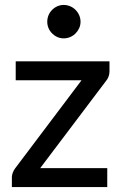

<svg xmlns="http://www.w3.org/2000/svg" viewBox="-20 -756 494 776"><path d="M422.5 -467Q422.5 -456.5 418.8 -446.5Q415 -436.5 409 -429.5L142.5 -76.5H413.5V0H28V-41Q28 -48 31.5 -57.8Q35 -67.5 41.5 -76L309.5 -431.5H43.5V-508H422.5ZM305.5 -668Q305.5 -654.5 300 -642.2Q294.5 -630 285.2 -620.8Q276 -611.5 263.5 -606.2Q251 -601 237.5 -601Q224 -601 212 -606.2Q200 -611.5 190.8 -620.8Q181.5 -630 176.2 -642.2Q171 -654.5 171 -668Q171 -682 176.2 -694.5Q181.5 -707 190.8 -716.2Q200 -725.5 212 -730.8Q224 -736 237.5 -736Q251 -736 263.5 -730.8Q276 -725.5 285.2 -716.2Q294.5 -707 300 -694.5Q305.5 -682 305.5 -668Z"/></svg>

Font: LatoLatin Medium
Style: Regular
Weight: 500
Designer: Lukasz Dziedzic with Adam Twardoch and Botio Nikoltchev
Foundry: tyPoland Lukasz Dziedzic
Version: Version 2.015; 2015-08-06; http://www.latofonts.com/